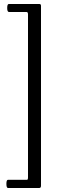

<svg xmlns="http://www.w3.org/2000/svg" viewBox="-20 -767 336 960"><path d="M20 173Q12 173 12 152Q12 132 20 132H115Q120 132 120 120V-695Q120 -707 113 -707H25Q16 -707 16 -727Q16 -747 24 -747H177Q185 -747 185 -738V162Q185 173 176 173Z"/></svg>

Font: Junicode Two Beta Condensed
Style: Regular
Weight: 400
Width: 3
Designer: Peter S. Baker
Foundry: Briery Creek Software
Version: Version 1.053; ttfautohint (v1.8.4)